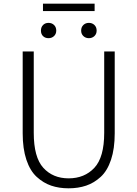

<svg xmlns="http://www.w3.org/2000/svg" viewBox="-20 -1008 745 1041"><path d="M103 -285V-729H163V-288Q163 -155 215 -98Q267 -41 352 -41Q438 -41 491.5 -98Q545 -155 545 -288V-729H602V-285Q602 -202 582 -142Q562 -82 526 -49Q490 -16 447 -1.5Q404 13 352 13Q300 13 257.5 -1.5Q215 -16 179 -49Q143 -82 123 -142Q103 -202 103 -285ZM285 -842Q285 -824 273 -812.5Q261 -801 243 -801Q225 -801 213.5 -812Q202 -823 202 -842Q202 -861 213.5 -872.5Q225 -884 243 -884Q261 -884 273 -872.5Q285 -861 285 -842ZM213 -948V-988H493V-948ZM420 -842Q420 -861 432 -872.5Q444 -884 462 -884Q480 -884 492 -872.5Q504 -861 504 -842Q504 -824 492 -812.5Q480 -801 462 -801Q444 -801 432 -812.5Q420 -824 420 -842Z"/></svg>

Font: Noto Sans Korean Light
Style: Regular
Weight: 300
Designer: Ryoko NISHIZUKA  (kana & ideographs); Paul D. Hunt (Latin, Greek & Cyrillic); Wenlong ZHANG  (bopomofo); Sandoll Communi
Foundry: Adobe Systems Incorporated
Version: Version 1.000;PS 1;hotconv 1.0.78;makeotf.lib2.5.61930